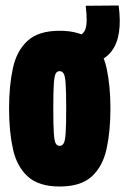

<svg xmlns="http://www.w3.org/2000/svg" viewBox="-20 -669 456 699"><path d="M13 -274Q13 -357 27 -421Q41 -485 81 -521Q121 -557 197 -557Q274 -557 314 -521Q354 -485 368 -421Q382 -357 382 -274Q382 -191 368 -127Q354 -63 314 -26.5Q274 10 197 10Q121 10 81 -26.5Q41 -63 27 -127Q13 -191 13 -274ZM174 -274Q174 -213 176 -184Q178 -155 183 -146.5Q188 -138 197 -138Q206 -138 211.5 -146.5Q217 -155 219 -184Q221 -213 221 -274Q221 -336 219 -364.5Q217 -393 211.5 -401.5Q206 -410 197 -410Q188 -410 183 -401.5Q178 -393 176 -364.5Q174 -336 174 -274ZM241 -430V-537H250Q280 -537 290 -560.5Q300 -584 292 -648L412 -649Q427 -536 386.5 -483Q346 -430 250 -430Z"/></svg>

Font: Georama ExtraCondensed ExtraBold
Style: Regular
Weight: 800
Width: 2
Designer: Jean-Baptiste Levee
Foundry: Production Type
Version: Version 1.000